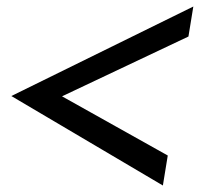

<svg xmlns="http://www.w3.org/2000/svg" viewBox="-20 -570 633 594"><path d="M578.1 -549.8 563 -457 171.9 -272 499 -88.9 483.9 3.9 15.1 -272.9Z"/></svg>

Font: Stilu
Style: Italic
Weight: 400
Italic angle: -10°
Designer: Genilson Lima Santos
Foundry: Genilson Lima Santos
Version: Version 1.200;PS 001.200;hotconv 1.0.88;makeotf.lib2.5.64775